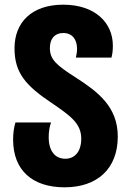

<svg xmlns="http://www.w3.org/2000/svg" viewBox="-20 -790 559 820"><path d="M256 10C394 10 483 -68 483 -207C483 -334 398 -398 305 -458C222 -511 193 -535 193 -585C193 -625 214 -649 250 -649C290 -649 309 -620 309 -582C309 -569 307 -556 304 -544H456C460 -559 462 -574 462 -595C462 -693 386 -770 250 -770C115 -770 42 -694 42 -584C42 -479 89 -425 201 -350C280 -296 327 -263 327 -198C327 -142 299 -112 259 -112C216 -112 188 -144 188 -204C188 -227 191 -247 198 -267H46C39 -244 36 -220 36 -194C36 -62 119 10 256 10Z"/></svg>

Font: Noto Sans Georgian Condensed ExtraBold
Style: Regular
Weight: 800
Width: 3
Designer: Monotype Design Team, Akaki Razmadze
Foundry: Google LLC
Version: Version 2.005